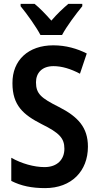

<svg xmlns="http://www.w3.org/2000/svg" viewBox="-20 -957 508 987"><path d="M188 -777H299C322 -821 371 -886 403 -925V-937H331C301 -911 276 -888 244 -851C214 -885 184 -916 158 -937H86V-925C119 -885 166 -819 188 -777ZM432 -203C432 -302 381 -357 283 -407C191 -453 165 -475 165 -534C165 -582 196 -617 255 -617C298 -617 344 -603 391 -578L426 -682C377 -707 319 -724 254 -724C126 -724 43 -648 44 -529C44 -415 100 -367 194 -319C285 -274 311 -247 311 -192C311 -138 275 -98 209 -98C155 -98 91 -116 38 -146V-27C89 -1 144 10 212 10C348 10 432 -78 432 -203Z"/></svg>

Font: Noto Sans Lao UI Cond SemBd
Style: Regular
Weight: 600
Width: 3
Designer: Monotype Design Team
Foundry: Monotype Imaging Inc.
Version: Version 2.000